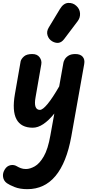

<svg xmlns="http://www.w3.org/2000/svg" viewBox="-34 -872 600 1320"><path d="M154 428.5Q102.5 428.5 66 413.8Q29.5 399 13.5 387.5Q-9 371.5 -13 344.2Q-17 317 0 291Q14.5 268.5 38.8 263.5Q63 258.5 85.5 273Q94.5 278.5 109.5 284.2Q124.5 290 144.5 290Q172.5 290 205.2 271.5Q238 253 267 203Q296 153 312.5 58L339.5 -91.5Q301 -43.5 263.8 -18.8Q226.5 6 191.5 6Q110.5 6 79.5 -51.8Q48.5 -109.5 68.5 -225L108 -451Q112 -467 130.5 -483.8Q149 -500.5 188 -500.5Q222 -500.5 238.2 -478.2Q254.5 -456 250 -430.5L210.5 -203.5Q202.5 -160 210.2 -138.2Q218 -116.5 240.5 -116.5Q259.5 -116.5 293.2 -157.2Q327 -198 373 -278L402 -440.5Q403 -449 410.8 -463.2Q418.5 -477.5 436.2 -489Q454 -500.5 484 -500.5Q518 -500.5 534.2 -482Q550.5 -463.5 545 -432L456 67.5Q423.5 246.5 347.8 337.5Q272 428.5 154 428.5ZM324 -588.5Q301 -602.5 292.8 -628.8Q284.5 -655 301 -682.5L378 -810Q402 -850 434.8 -851.8Q467.5 -853.5 490.5 -832Q514 -811 516.2 -781Q518.5 -751 500 -726.5L407.5 -604Q389 -579.5 367.2 -577.5Q345.5 -575.5 324 -588.5Z"/></svg>

Font: Edu AU VIC WA NT Pre
Style: Bold
Weight: 700
Designer: Tina and Corey Anderson, Eben Sorkin, Mirko Velimirovic
Foundry: Google for Education
Version: Version 1.001